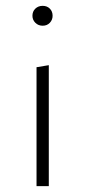

<svg xmlns="http://www.w3.org/2000/svg" viewBox="-20 -637 292 657"><path d="M105 0V-407L147 -414V0ZM126 -549Q111 -549 101 -559Q91 -569 91 -583Q91 -598 101 -607.5Q111 -617 126 -617Q141 -617 150.5 -607.5Q160 -598 160 -583Q160 -569 150.5 -559Q141 -549 126 -549Z"/></svg>

Font: Ysabeau ExtraLight
Style: Regular
Weight: 250
Designer: Christian Thalmann (Catharsis Fonts)
Version: Version 2.002